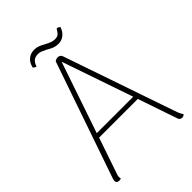

<svg xmlns="http://www.w3.org/2000/svg" viewBox="-238 -925 1039 1039"><g transform="rotate(-45 281.0 -405.5)"><path d="M547 -1Q539 8 530 8Q522 8 516 4.5Q510 1 508 -6L430 -234H134L64 -29Q59 -17 59 -8Q59 2 61 6Q55 8 45 8Q37 8 31.5 3Q26 -2 27 -10Q27 -15 29.5 -23Q32 -31 33 -34L260 -692Q271 -700 282 -700Q301 -700 307 -683L531 -31Q539 -11 547 -1ZM421 -260 281 -668 142 -260ZM337 -748Q320 -748 305 -753.5Q290 -759 272 -770Q252 -780 242 -784Q232 -788 219 -788Q179 -788 167 -746H165Q158 -746 148 -756Q155 -787 174.5 -803Q194 -819 222 -819Q239 -819 253 -813.5Q267 -808 285 -798Q302 -789 315 -784Q328 -779 342 -779Q360 -779 369 -787Q378 -795 389 -814Q401 -814 409 -805Q401 -779 382 -763.5Q363 -748 337 -748Z"/></g></svg>

Font: Arima Madurai Thin
Style: Regular
Weight: 250
Designer: Joana Correia and Natanael Gama
Foundry: NDISCOVER
Version: Version 1.020; ttfautohint (v1.5) -l 7 -r 28 -G 50 -x 13 -D 